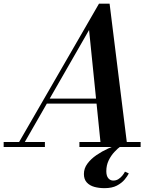

<svg xmlns="http://www.w3.org/2000/svg" viewBox="-66 -784 840 1024"><path d="M20.5 0 462 -764.5H518.5L613.5 0H472.5L409 -624L51 0ZM-46.5 0V-26.5H173.5V0ZM357.5 0V-26.5H684V0ZM180 -231.5V-258H513V-231.5ZM491 219.5Q462.5 219.5 437.5 212.8Q412.5 206 397 189.2Q381.5 172.5 381.5 144Q381.5 114 400.2 88.8Q419 63.5 448.5 43.2Q478 23 511 8Q544 -7 573 -16L579 -5Q562 7 543.8 26.8Q525.5 46.5 513.2 72.2Q501 98 501 129Q501 154 511.5 166.5Q522 179 538 179Q553 179 564.8 171.8Q576.5 164.5 585.8 153.5Q595 142.5 600.5 131.5L621 141Q614 155 598.8 173.5Q583.5 192 557.5 205.8Q531.5 219.5 491 219.5Z"/></svg>

Font: Bodoni Moda 9pt SemiBold
Style: Italic
Weight: 600
Italic angle: -13°
Designer: Owen Earl
Foundry: indestructible type
Version: Version 2.004